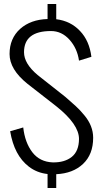

<svg xmlns="http://www.w3.org/2000/svg" viewBox="-20 -873 503 960"><path d="M30.8 -216.8 96.2 -235.8Q104.5 -160.6 141.6 -111.8Q178.7 -63.5 244.1 -61Q303.2 -60.1 338.9 -88.6Q374.5 -117.2 375 -178.2Q375 -251.5 261.2 -341.8L117.2 -454.1Q27.8 -525.9 27.8 -603Q27.8 -680.7 80.6 -728.5Q133.3 -775.4 217.8 -777.8V-853H261.2V-776.9Q333 -768.1 379.9 -718.3Q426.8 -669.4 437 -588.9L375 -569.8Q366.2 -631.3 327.6 -674.3Q288.6 -717.8 234.9 -717.8Q100.1 -717.8 100.1 -611.8Q100.1 -555.2 168 -498L307.1 -388.2Q337.9 -361.8 358.9 -342.3Q379.9 -323.2 401.9 -296.4Q445.8 -243.7 445.8 -184.1Q445.8 -101.1 395 -53.2Q344.7 -5.9 261.2 -2V66.9H217.8V-2.9Q164.6 -8.8 124.5 -39.6Q50.8 -96.2 30.8 -216.8Z"/></svg>

Font: VL Oswald
Style: Light
Weight: 300
Designer: vernon adams
Foundry: vernon adams
Version: Version ; ttfautohint (v0.92.18-e454-dirty) -l 8 -r 50 -G 20